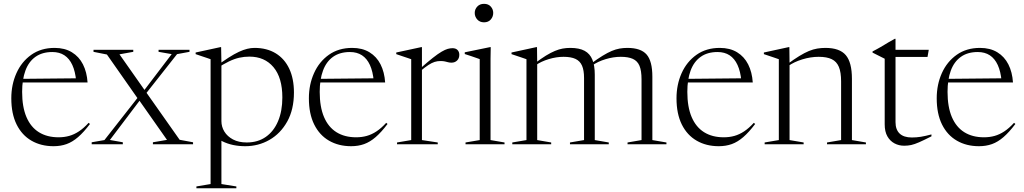

<svg xmlns="http://www.w3.org/2000/svg" viewBox="-20 -753 5345 1002"><path d="M265 -503Q318 -503 355.2 -480.2Q392.5 -457.5 413 -417Q433.5 -376.5 437 -322.5H89.5V-341.5L397.5 -344.5L377.5 -330Q373 -380 357.5 -413.8Q342 -447.5 316 -464.5Q290 -481.5 253 -481.5Q200.5 -481.5 165.2 -456.5Q130 -431.5 112.8 -385Q95.5 -338.5 95.5 -273.5Q95.5 -195 118 -142.2Q140.5 -89.5 183 -63Q225.5 -36.5 285.5 -36.5Q315.5 -36.5 341.2 -43.8Q367 -51 392 -67.5Q417 -84 442.5 -112L449.5 -106Q417 -63 387.5 -37.5Q358 -12 327.2 -1Q296.5 10 259.5 10Q194 10 144.2 -18.8Q94.5 -47.5 66.8 -103.2Q39 -159 39 -240Q39 -311.5 65.8 -371.2Q92.5 -431 143.2 -467Q194 -503 265 -503Z M917.5 -23.5 987.5 -10.5V0H778V-10.5L851.5 -23L705 -231.5L700.5 -236.5L538 -468.5L468 -482.5V-493H675.5V-482.5L603.5 -469.5L737 -279.5L741 -274ZM720.5 -243.5 553.5 -22.5 621 -10.5V0H458.5V-10.5L525 -22L710.5 -258.5L720 -265.5L876 -470.5L807.5 -482.5V-493H969V-482.5L904 -470.5L730.5 -250.5Z M1453.5 -244.5Q1453.5 -347.5 1407.2 -402.5Q1361 -457.5 1281.5 -457.5Q1254.5 -457.5 1228.8 -451.8Q1203 -446 1174 -432Q1145 -418 1107 -393L1102 -402Q1142 -432.5 1172.5 -452Q1203 -471.5 1226.8 -482.5Q1250.5 -493.5 1270.2 -498.2Q1290 -503 1308 -503Q1372.5 -503 1418.8 -474.8Q1465 -446.5 1489.5 -394.5Q1514 -342.5 1514 -270.5Q1514 -181.5 1479 -118.8Q1444 -56 1386.2 -23Q1328.5 10 1259.5 10Q1227.5 10 1197.2 3.8Q1167 -2.5 1140.8 -15.5Q1114.5 -28.5 1093.5 -49H1135.5V207.5L1213.5 220V229.5H1005V220L1079 207.5V-444Q1072.5 -446.5 1061.2 -450.2Q1050 -454 1034.8 -459Q1019.5 -464 1001 -470.5V-479L1130 -507H1134L1135.5 -427.5V-121Q1135.5 -91.5 1151 -66.2Q1166.5 -41 1196 -25.2Q1225.5 -9.5 1267.5 -9.5Q1326 -9.5 1367.5 -38.8Q1409 -68 1431.2 -120.8Q1453.5 -173.5 1453.5 -244.5Z M1818 -503Q1871 -503 1908.2 -480.2Q1945.5 -457.5 1966 -417Q1986.5 -376.5 1990 -322.5H1642.5V-341.5L1950.5 -344.5L1930.5 -330Q1926 -380 1910.5 -413.8Q1895 -447.5 1869 -464.5Q1843 -481.5 1806 -481.5Q1753.5 -481.5 1718.2 -456.5Q1683 -431.5 1665.8 -385Q1648.5 -338.5 1648.5 -273.5Q1648.5 -195 1671 -142.2Q1693.5 -89.5 1736 -63Q1778.5 -36.5 1838.5 -36.5Q1868.5 -36.5 1894.2 -43.8Q1920 -51 1945 -67.5Q1970 -84 1995.5 -112L2002.5 -106Q1970 -63 1940.5 -37.5Q1911 -12 1880.2 -1Q1849.5 10 1812.5 10Q1747 10 1697.2 -18.8Q1647.5 -47.5 1619.8 -103.2Q1592 -159 1592 -240Q1592 -311.5 1618.8 -371.2Q1645.5 -431 1696.2 -467Q1747 -503 1818 -503Z M2341.5 -501.5Q2358.5 -501.5 2367.8 -492Q2377 -482.5 2377 -467Q2377 -448.5 2365.5 -437.2Q2354 -426 2336 -426Q2326.5 -426 2318.5 -428.2Q2310.5 -430.5 2301.2 -432.5Q2292 -434.5 2278.5 -434.5Q2262.5 -434.5 2247.8 -429.8Q2233 -425 2215.8 -413.8Q2198.5 -402.5 2174.5 -382.5L2172.5 -395Q2212 -430 2239 -451.2Q2266 -472.5 2284.5 -483.2Q2303 -494 2316.2 -497.8Q2329.5 -501.5 2341.5 -501.5ZM2182 -403.5V-22L2264.5 -9.5V0H2052V-9.5L2126 -22V-444Q2119.5 -446.5 2108.2 -450.2Q2097 -454 2081.8 -459Q2066.5 -464 2048 -470.5V-479L2178 -507H2182Z M2506 -636.5Q2484 -636.5 2470.8 -651.2Q2457.5 -666 2457.5 -685.5Q2457.5 -704.5 2470.8 -718.8Q2484 -733 2506 -733Q2528.5 -733 2541.2 -718.8Q2554 -704.5 2554 -685.5Q2554 -666 2541.2 -651.2Q2528.5 -636.5 2506 -636.5ZM2541 -507 2540 -448V-22L2613 -9.5V0H2409.5V-9.5L2483.5 -22V-444.5Q2478 -446.5 2465.2 -451Q2452.5 -455.5 2436.8 -460.8Q2421 -466 2405.5 -471V-480L2537 -507Z M2783.5 -422.5V-22L2856.5 -9.5V0H2653.5V-9.5L2727.5 -22V-444Q2719.5 -447 2701.5 -453Q2683.5 -459 2649.5 -470.5V-479L2778.5 -507H2782.5ZM3084 -363.5V-22L3157 -9.5V0H2954.5V-9.5L3028 -22V-346.5Q3028 -386 3017.5 -410.2Q3007 -434.5 2983.5 -445.5Q2960 -456.5 2921 -456.5Q2883.5 -456.5 2843.8 -444.5Q2804 -432.5 2775.5 -412.5L2770.5 -422Q2803.5 -447 2829.2 -462.8Q2855 -478.5 2876 -487.2Q2897 -496 2916.2 -499.5Q2935.5 -503 2956 -503Q3003 -503 3031 -487.8Q3059 -472.5 3071.5 -441.5Q3084 -410.5 3084 -363.5ZM3384.5 -353V-22L3458 -9.5V0H3255V-9.5L3328 -22V-339Q3328 -384.5 3317.2 -409.8Q3306.5 -435 3282.5 -445.8Q3258.5 -456.5 3219.5 -456.5Q3181 -456.5 3140.5 -444.2Q3100 -432 3071 -411.5L3064.5 -421Q3098.5 -446 3124.8 -462Q3151 -478 3172.2 -487Q3193.5 -496 3213.2 -499.5Q3233 -503 3254 -503Q3324.5 -503 3354.5 -468.5Q3384.5 -434 3384.5 -353Z M3736.5 -503Q3789.5 -503 3826.8 -480.2Q3864 -457.5 3884.5 -417Q3905 -376.5 3908.5 -322.5H3561V-341.5L3869 -344.5L3849 -330Q3844.5 -380 3829 -413.8Q3813.5 -447.5 3787.5 -464.5Q3761.5 -481.5 3724.5 -481.5Q3672 -481.5 3636.8 -456.5Q3601.5 -431.5 3584.2 -385Q3567 -338.5 3567 -273.5Q3567 -195 3589.5 -142.2Q3612 -89.5 3654.5 -63Q3697 -36.5 3757 -36.5Q3787 -36.5 3812.8 -43.8Q3838.5 -51 3863.5 -67.5Q3888.5 -84 3914 -112L3921 -106Q3888.5 -63 3859 -37.5Q3829.5 -12 3798.8 -1Q3768 10 3731 10Q3665.5 10 3615.8 -18.8Q3566 -47.5 3538.2 -103.2Q3510.5 -159 3510.5 -240Q3510.5 -311.5 3537.2 -371.2Q3564 -431 3614.8 -467Q3665.5 -503 3736.5 -503Z M4100.5 -419V-22L4174 -9.5V0H3970.5V-9.5L4044.5 -22V-444Q4036.5 -447 4018.5 -453Q4000.5 -459 3966.5 -470.5V-479L4095.5 -507H4099.5ZM4296 -9.5 4369.5 -22V-328Q4369.5 -376 4357.8 -404Q4346 -432 4320.5 -444.2Q4295 -456.5 4252.5 -456.5Q4210.5 -456.5 4167.2 -443.2Q4124 -430 4093 -408L4087.5 -417Q4123.5 -443.5 4151.2 -460.5Q4179 -477.5 4201.5 -486.8Q4224 -496 4244.8 -499.5Q4265.5 -503 4287.5 -503Q4362 -503 4394 -465.2Q4426 -427.5 4426 -341.5V-22L4499 -9.5V0H4296Z M4653.5 -115.5Q4653.5 -76.5 4675 -56Q4696.5 -35.5 4739 -35.5Q4762.5 -35.5 4785.8 -39.2Q4809 -43 4841 -51.5V-41.5Q4800.5 -21 4776.5 -10.5Q4752.5 0 4735.2 3.8Q4718 7.5 4698.5 7.5Q4671 7.5 4648 -4.8Q4625 -17 4611 -41.5Q4597 -66 4597 -104V-446.5L4533.5 -478.5V-484.5Q4546.5 -491 4556.2 -496.5Q4566 -502 4575.2 -507.2Q4584.5 -512.5 4594.8 -518.8Q4605 -525 4618 -532.8Q4631 -540.5 4649.5 -550.5H4653.5V-475ZM4633.5 -456V-493H4827L4820.5 -456Z M5094.5 -503Q5147.5 -503 5184.8 -480.2Q5222 -457.5 5242.5 -417Q5263 -376.5 5266.5 -322.5H4919V-341.5L5227 -344.5L5207 -330Q5202.5 -380 5187 -413.8Q5171.5 -447.5 5145.5 -464.5Q5119.5 -481.5 5082.5 -481.5Q5030 -481.5 4994.8 -456.5Q4959.5 -431.5 4942.2 -385Q4925 -338.5 4925 -273.5Q4925 -195 4947.5 -142.2Q4970 -89.5 5012.5 -63Q5055 -36.5 5115 -36.5Q5145 -36.5 5170.8 -43.8Q5196.5 -51 5221.5 -67.5Q5246.5 -84 5272 -112L5279 -106Q5246.5 -63 5217 -37.5Q5187.5 -12 5156.8 -1Q5126 10 5089 10Q5023.5 10 4973.8 -18.8Q4924 -47.5 4896.2 -103.2Q4868.5 -159 4868.5 -240Q4868.5 -311.5 4895.2 -371.2Q4922 -431 4972.8 -467Q5023.5 -503 5094.5 -503Z"/></svg>

Font: Newsreader 60pt Light
Style: Regular
Weight: 300
Designer: Hugues Gentile
Foundry: Production Type
Version: Version 1.003